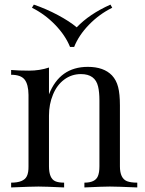

<svg xmlns="http://www.w3.org/2000/svg" viewBox="-20 -822 637 842"><path d="M365.2 -528.8Q435.1 -528.8 471.2 -491.2Q490.2 -470.7 498 -440.4Q505.9 -410.2 505.9 -359.9V-92.8Q505.9 -39.6 537.1 -27.3Q553.7 -21 582 -21V0Q490.2 -3.9 461.9 -3.9Q433.6 -3.9 350.1 0V-21Q397.5 -21 409.2 -49.3Q416 -64.9 416 -92.8V-381.8Q416 -418 410.2 -442.4Q397.5 -497.1 335 -497.1Q293.9 -497.1 261.7 -473.1Q229.5 -449.2 212.4 -407.2Q194.8 -365.2 194.8 -314.9V-92.8Q194.8 -39.6 222.2 -27.3Q236.3 -21 261.2 -21V0Q177.2 -3.9 148.9 -3.9Q120.6 -3.9 28.8 0V-21Q84 -21 97.7 -49.3Q105.5 -64.9 105 -92.8V-405.8Q104.5 -452.1 87.9 -473.1Q71.3 -494.1 28.8 -494.1V-515.1Q60.5 -512.2 107.4 -512.2Q154.3 -512.2 194.8 -525.9V-408.2Q242.2 -528.8 365.2 -528.8ZM305.2 -616.2H287.1Q266.6 -667 221.7 -713.4Q176.8 -759.8 120.1 -788.1L128.4 -801.8Q182.6 -783.2 233.9 -755.9Q285.2 -728.5 316.4 -702.1Q372.1 -760.7 464.4 -801.8L472.2 -788.1Q415 -759.8 370.1 -713.4Q325.2 -667 305.2 -616.2Z"/></svg>

Font: PlayfairDisplay-Regular
Style: Regular
Weight: 400
Designer: Claus Eggers Sørensen
Foundry: Claus Eggers Sørensen
Version: Version 1.002;PS 001.002;hotconv 1.0.70;makeotf.lib2.5.58329